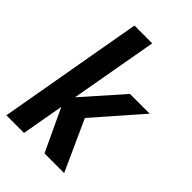

<svg xmlns="http://www.w3.org/2000/svg" viewBox="-221 -842 935 935"><g transform="rotate(45 246.0 -375.0)"><path d="M4.5 0 136.5 -750H259L126 0ZM267 0 145 -260 356.5 -499H492.5L247.5 -219L261.5 -311L402.5 0Z"/></g></svg>

Font: Cabin
Style: Bold Italic
Weight: 700
Width: 4
Italic angle: -10°
Designer: Pablo Impallari
Foundry: Pablo Impallari. http://www.impallari.com Igino Marini. http://www.ikern.com
Version: Version 3.001